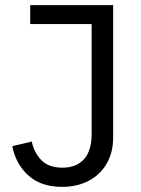

<svg xmlns="http://www.w3.org/2000/svg" viewBox="-20 -718 550 750"><path d="M98 -698H422V-181Q422 -122 396.5 -78.5Q371 -35 326 -11.5Q281 12 222 12Q141 12 91.5 -32Q42 -76 28 -147L104 -165Q114 -120 142.5 -91.5Q171 -63 224 -63Q278 -63 308 -96Q338 -129 338 -196V-624H98Z"/></svg>

Font: IBM Plex Sans Var
Style: Regular
Weight: 400
Designer: Mike Abbink, Paul van der Laan, Pieter van Rosmalen
Foundry: Bold Monday
Version: Version 3.000